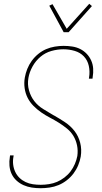

<svg xmlns="http://www.w3.org/2000/svg" viewBox="-20 -985 540 1013"><path d="M194 8Q170 8 147.5 4.5Q125 1 104.5 -8Q84 -17 67.5 -32Q51 -47 41.5 -67Q32 -87 30 -110.5Q28 -134 32 -157L33 -165H52L51 -158Q47 -137 49.5 -116.5Q52 -96 60.5 -78Q69 -60 83 -46.5Q97 -33 115 -24.5Q133 -16 153.5 -13Q174 -10 195 -10Q216 -10 238.5 -13.5Q261 -17 281 -25.5Q301 -34 320 -48.5Q339 -63 352.5 -81Q366 -99 375 -120Q384 -141 388 -162Q392 -191 386.5 -218Q381 -245 367.5 -267.5Q354 -290 333 -307Q312 -324 289.5 -338Q267 -352 243 -364.5Q219 -377 197.5 -392Q176 -407 157 -426Q138 -445 126 -468.5Q114 -492 110 -520Q106 -548 111 -576Q115 -599 124 -621.5Q133 -644 147.5 -664Q162 -684 181.5 -700Q201 -716 223 -725.5Q245 -735 269 -739Q293 -743 315 -743Q339 -743 361.5 -739.5Q384 -736 403 -726.5Q422 -717 437 -701.5Q452 -686 461 -666Q470 -646 471.5 -623.5Q473 -601 469 -578L468 -570H449L450 -577Q455 -608 448.5 -637.5Q442 -667 422.5 -687.5Q403 -708 374 -716.5Q345 -725 314 -725Q283 -725 251 -716Q219 -707 193.5 -685.5Q168 -664 151.5 -634Q135 -604 130 -574Q124 -540 133 -508Q142 -476 161 -451.5Q180 -427 207.5 -410Q235 -393 262 -377H263Q293 -360 322.5 -340.5Q352 -321 373 -294Q394 -267 403 -232Q412 -197 406 -159Q402 -136 392.5 -113Q383 -90 368 -70Q353 -50 332.5 -34Q312 -18 289 -8.5Q266 1 241.5 4.5Q217 8 194 8ZM316 -815 240 -955 257 -963 332 -833 451 -965 465 -953 342 -815Z"/></svg>

Font: Iosevka Thin
Style: Italic
Weight: 100
Italic angle: -9°
Monospace: yes
Designer: Belleve Invis
Foundry: Belleve Invis
Version: Version 32.5.0; ttfautohint (v1.8.4)